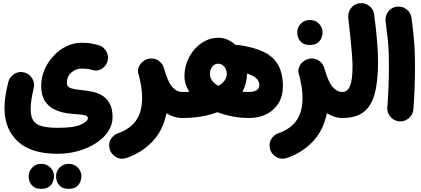

<svg xmlns="http://www.w3.org/2000/svg" viewBox="-20 -695 2700 1231"><path d="M8.8 -1Q8.8 -41.5 14.9 -80.1Q21 -118.7 33.2 -168.9Q41.5 -202.1 71.3 -220.7Q101.1 -239.3 133.8 -231Q167 -223.1 185.8 -193.4Q204.6 -163.6 196.3 -130.4Q187 -91.8 181.9 -59.3Q176.8 -26.9 176.8 5.9Q176.8 51.3 192.9 77.1Q209 103 247.6 113.8Q286.1 124.5 353 124.5Q455.6 124.5 499.5 103.5Q543.5 82.5 543.5 62.5Q543.5 49.3 525.6 44.4Q507.8 39.6 479.5 38.1Q446.8 36.1 406.5 30.3Q366.2 24.4 329.1 6.8Q292 -10.7 268.1 -47.1Q244.1 -83.5 244.1 -145.5Q244.1 -198.2 265.1 -247.3Q286.1 -296.4 322.3 -335.7Q358.4 -375 405.3 -397.9Q452.1 -420.9 503.4 -420.9Q536.1 -420.9 560.1 -417Q584 -413.1 613.8 -404.8Q645 -395.5 662.1 -364.5Q679.2 -333.5 669.4 -301.8Q660.2 -270.5 630.9 -253.2Q601.6 -235.8 570.3 -246.6Q555.7 -251.5 537.1 -253.4Q518.6 -255.4 504.4 -255.4Q465.8 -255.4 437.3 -230Q408.7 -204.6 408.7 -163.1Q408.7 -137.2 436.3 -128.9Q463.9 -120.6 503.9 -117.2Q535.6 -114.3 570.1 -107.4Q604.5 -100.6 634.3 -83Q664.1 -65.4 682.9 -32Q701.7 1.5 701.7 57.1Q701.7 104.5 673.8 147Q646 189.5 596.9 221.7Q547.9 253.9 484.1 272.5Q420.4 291 348.6 291Q179.2 291 94 211.7Q8.8 132.3 8.8 -1ZM163.6 434.6Q163.6 403.8 186.3 379.6Q209 355.5 243.2 355.5Q268.6 355.5 286.1 366.2Q303.7 377 313.5 392.6Q326.2 412.6 326.2 434.6Q326.2 450.7 319.3 469.5Q312.5 488.3 294.7 502Q276.9 515.6 244.6 515.6Q211.4 515.6 194.1 501.7Q176.8 487.8 169.9 469.7Q163.6 452.6 163.6 434.6ZM339.4 434.6Q339.4 403.8 362.1 379.6Q384.8 355.5 418.9 355.5Q444.3 355.5 461.9 366.2Q479.5 377 489.3 392.6Q502 412.6 502 434.6Q502 450.7 495.1 469.5Q488.3 488.3 470.5 502Q452.6 515.6 420.4 515.6Q387.2 515.6 369.9 501.7Q352.5 487.8 345.7 469.7Q339.4 452.6 339.4 434.6Z M868.7 -217.3Q860.8 -238.8 867.7 -259.8Q874.5 -280.8 891.6 -296.6Q908.7 -312.5 931.2 -317.9Q942.9 -320.8 955.1 -319.8Q983.9 -318.4 1004.6 -299.8Q1025.4 -281.2 1031.2 -257.3Q1031.7 -255.9 1032.2 -254.4Q1055.7 -170.4 1084.2 -137.9Q1112.8 -105.5 1147.5 -105.5H1147.9Q1182.6 -105.5 1206.8 -81.1Q1231 -56.6 1231 -22Q1231 12.2 1206.8 36.9Q1182.6 61.5 1147.9 61.5H1147.5Q1121.1 61.5 1095.9 53.5Q1070.8 45.4 1047.4 31.2Q1024.9 142.6 955.8 214.1Q886.7 285.6 790.5 317.9Q753.4 330.1 723.1 311.8Q692.9 293.5 684.1 263.7Q672.9 224.6 690.9 196.5Q709 168.5 736.8 159.2Q809.1 134.8 850.1 80.8Q891.1 26.9 891.1 -68.4Q891.1 -132.3 870.1 -213.4Q869.6 -215.3 868.7 -217.3Z M1064.5 -22Q1064.5 -56.6 1089.1 -81.1Q1113.8 -105.5 1147.9 -105.5Q1171.9 -105.5 1194.3 -106.4Q1162.6 -154.3 1162.6 -206.1Q1162.6 -255.9 1179.9 -300.3Q1197.3 -344.7 1227.5 -379.2Q1257.8 -413.6 1296.9 -433.3Q1335.9 -453.1 1379.4 -453.1Q1410.2 -453.1 1438.2 -440.9Q1466.3 -428.7 1489.7 -407.2Q1497.6 -407.7 1505.9 -406.7Q1602.5 -394 1666.5 -364.3Q1730.5 -334.5 1762.2 -280.3Q1793.9 -226.1 1793.9 -140.1Q1793.9 -80.1 1766.6 -34.7Q1739.3 10.7 1690.4 36.1Q1641.6 61.5 1576.2 61.5Q1523.9 61.5 1472.2 51.8Q1420.4 42 1373.5 24.4Q1277.3 61.5 1147.9 61.5Q1113.8 61.5 1089.1 36.9Q1064.5 12.2 1064.5 -22ZM1325.7 -221.7Q1325.7 -197.8 1339.8 -178.5Q1354 -159.2 1378.9 -144.5Q1434.1 -174.3 1434.1 -222.7Q1434.1 -248.5 1417.5 -267.6Q1400.9 -286.6 1378.9 -286.6Q1355.5 -286.6 1340.6 -267.1Q1325.7 -247.6 1325.7 -221.7ZM1642.6 -149.4Q1642.6 -177.2 1621.1 -194.8Q1599.6 -212.4 1563.5 -223.6Q1563 -159.2 1534.2 -106.4Q1553.2 -105.5 1573.2 -105.5Q1642.6 -105.5 1642.6 -149.4Z M1897 -217.3Q1889.2 -238.8 1896 -259.8Q1902.8 -280.8 1919.9 -296.6Q1937 -312.5 1959.5 -317.9Q1971.2 -320.8 1983.4 -319.8Q2012.2 -318.4 2033 -299.8Q2053.7 -281.2 2059.6 -257.3Q2060.1 -255.9 2060.5 -254.4Q2084 -170.4 2112.5 -137.9Q2141.1 -105.5 2175.8 -105.5H2176.3Q2210.9 -105.5 2235.1 -81.1Q2259.3 -56.6 2259.3 -22Q2259.3 12.2 2235.1 36.9Q2210.9 61.5 2176.3 61.5H2175.8Q2149.4 61.5 2124.3 53.5Q2099.1 45.4 2075.7 31.2Q2053.2 142.6 1984.1 214.1Q1915 285.6 1818.8 317.9Q1781.7 330.1 1751.5 311.8Q1721.2 293.5 1712.4 263.7Q1701.2 224.6 1719.2 196.5Q1737.3 168.5 1765.1 159.2Q1837.4 134.8 1878.4 80.8Q1919.4 26.9 1919.4 -68.4Q1919.4 -132.3 1898.4 -213.4Q1897.9 -215.3 1897 -217.3ZM1885.7 -487.8Q1885.7 -518.6 1908.4 -542.7Q1931.2 -566.9 1965.3 -566.9Q1990.7 -566.9 2008.3 -556.2Q2025.9 -545.4 2035.6 -529.8Q2048.3 -509.8 2048.3 -487.8Q2048.3 -472.2 2041.5 -453.1Q2034.7 -434.1 2016.8 -420.4Q1999 -406.7 1966.8 -406.7Q1933.6 -406.7 1916.3 -420.7Q1898.9 -434.6 1892.1 -452.6Q1885.7 -469.7 1885.7 -487.8Z M2092.8 -22Q2092.8 -56.6 2117.4 -81.1Q2142.1 -105.5 2176.3 -105.5Q2208 -105.5 2224.1 -144.3Q2240.2 -183.1 2240.2 -268.6Q2240.2 -295.9 2237.5 -334.5Q2234.9 -373 2229 -432.4Q2223.1 -491.7 2212.9 -580.1Q2209 -614.3 2229.7 -642.1Q2250.5 -669.9 2284.7 -674.3Q2318.8 -678.7 2346.7 -657.7Q2374.5 -636.7 2378.9 -602.5Q2392.1 -500.5 2397.9 -429Q2403.8 -357.4 2403.8 -299.3Q2403.8 -168.5 2380.9 -89.1Q2357.9 -9.8 2307.9 25.9Q2257.8 61.5 2176.3 61.5Q2142.1 61.5 2117.4 36.9Q2092.8 12.2 2092.8 -22Z M2452.1 -558.1Q2447.8 -592.3 2468.8 -620.1Q2489.7 -647.9 2523.9 -652.3Q2558.1 -656.7 2585.9 -635.7Q2613.8 -614.7 2618.2 -580.6Q2627 -514.6 2631.8 -464.8Q2636.7 -415 2638.7 -369.1Q2640.6 -323.2 2640.6 -268.6Q2640.6 -196.3 2637.9 -125Q2635.3 -53.7 2630.4 6.3Q2627.4 40.5 2600.8 63.2Q2574.2 85.9 2539.6 83Q2505.4 80.1 2482.9 53.5Q2460.4 26.9 2463.4 -7.3Q2468.3 -67.9 2470.9 -137.9Q2473.6 -208 2473.6 -277.3Q2473.6 -325.2 2471.9 -364.3Q2470.2 -403.3 2465.6 -448.2Q2460.9 -493.2 2452.1 -558.1Z"/></svg>

Font: Mikhak Black
Style: Regular
Weight: 900
Designer: Amin Abedi
Version: Version 3.3